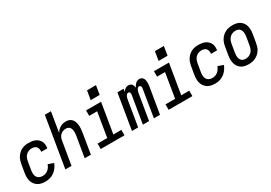

<svg xmlns="http://www.w3.org/2000/svg" viewBox="21 -1588 3458 2449"><g transform="rotate(-30 1750.0 -364.0)"><path d="M214 8Q184 8 155 2.5Q126 -3 102.5 -17.5Q79 -32 62 -54.5Q45 -77 37 -104Q29 -131 29 -161Q29 -191 34 -221L54 -341Q58 -365 66 -389.5Q74 -414 88.5 -436.5Q103 -459 123 -477.5Q143 -496 167 -507.5Q191 -519 216 -523.5Q241 -528 266 -528Q291 -528 316 -524.5Q341 -521 362.5 -511.5Q384 -502 402 -486Q420 -470 430.5 -449Q441 -428 443.5 -403.5Q446 -379 442 -353Q442 -352 441.5 -350.5Q441 -349 441 -348H351Q351 -348 351.5 -349Q352 -350 352 -351Q355 -371 351 -390Q347 -409 335 -423Q323 -437 304.5 -442.5Q286 -448 266 -448Q243 -448 220.5 -439Q198 -430 181 -412.5Q164 -395 155.5 -372.5Q147 -350 143 -327L123 -207Q119 -182 120.5 -157.5Q122 -133 133.5 -112.5Q145 -92 167 -82Q189 -72 214 -72Q235 -72 256 -78.5Q277 -85 294.5 -99Q312 -113 324.5 -132Q337 -151 344 -172L424 -143Q412 -111 391 -82Q370 -53 341.5 -32Q313 -11 279.5 -1.5Q246 8 214 8Z M506 0 628 -735H718L670 -442Q681 -461 697 -478Q713 -495 732.5 -506.5Q752 -518 773.5 -523Q795 -528 816 -528Q842 -528 865.5 -519Q889 -510 904 -492Q919 -474 926.5 -450.5Q934 -427 936.5 -402Q939 -377 937 -351Q935 -325 931 -299L882 0H791L843 -313Q845 -328 846 -344Q847 -360 845 -375Q843 -390 837.5 -404Q832 -418 822 -428.5Q812 -439 797.5 -443.5Q783 -448 767 -448Q747 -448 725.5 -440Q704 -432 688.5 -416Q673 -400 664.5 -379.5Q656 -359 653 -338L597 0Z M1027 0V-80H1169L1228 -440H1111V-520H1332L1259 -80H1377V0ZM1228 -604 1250 -736H1382L1360 -604Z M1487 0 1573 -520H1664L1657 -476Q1663 -487 1671.5 -496.5Q1680 -506 1690.5 -513.5Q1701 -521 1713 -524.5Q1725 -528 1737 -528Q1737 -528 1737 -528Q1737 -528 1737 -528Q1752 -528 1765.5 -522Q1779 -516 1787.5 -505.5Q1796 -495 1800.5 -481Q1805 -467 1806 -453Q1812 -467 1821 -480.5Q1830 -494 1841.5 -505Q1853 -516 1868 -522Q1883 -528 1898 -528Q1914 -528 1928 -521.5Q1942 -515 1950.5 -503Q1959 -491 1963 -476Q1967 -461 1968 -445.5Q1969 -430 1967.5 -414Q1966 -398 1964 -383L1900 0H1810L1875 -398Q1877 -406 1877 -414.5Q1877 -423 1874 -430.5Q1871 -438 1864.5 -443Q1858 -448 1849 -448Q1837 -448 1827.5 -437.5Q1818 -427 1813 -415.5Q1808 -404 1805 -392Q1802 -380 1800 -367L1739 0H1648L1714 -398Q1716 -406 1716 -414.5Q1716 -423 1713 -430.5Q1710 -438 1703.5 -443Q1697 -448 1688 -448Q1676 -448 1666.5 -437.5Q1657 -427 1652 -415.5Q1647 -404 1644 -392Q1641 -380 1639 -367L1578 0Z M2027 0V-80H2169L2228 -440H2111V-520H2332L2259 -80H2377V0ZM2228 -604 2250 -736H2382L2360 -604Z M2714 8Q2684 8 2655 2.5Q2626 -3 2602.5 -17.5Q2579 -32 2562 -54.5Q2545 -77 2537 -104Q2529 -131 2529 -161Q2529 -191 2534 -221L2554 -341Q2558 -365 2566 -389.5Q2574 -414 2588.5 -436.5Q2603 -459 2623 -477.5Q2643 -496 2667 -507.5Q2691 -519 2716 -523.5Q2741 -528 2766 -528Q2791 -528 2816 -524.5Q2841 -521 2862.5 -511.5Q2884 -502 2902 -486Q2920 -470 2930.5 -449Q2941 -428 2943.5 -403.5Q2946 -379 2942 -353Q2942 -352 2941.5 -350.5Q2941 -349 2941 -348H2851Q2851 -348 2851.5 -349Q2852 -350 2852 -351Q2855 -371 2851 -390Q2847 -409 2835 -423Q2823 -437 2804.5 -442.5Q2786 -448 2766 -448Q2743 -448 2720.5 -439Q2698 -430 2681 -412.5Q2664 -395 2655.5 -372.5Q2647 -350 2643 -327L2623 -207Q2619 -182 2620.5 -157.5Q2622 -133 2633.5 -112.5Q2645 -92 2667 -82Q2689 -72 2714 -72Q2735 -72 2756 -78.5Q2777 -85 2794.5 -99Q2812 -113 2824.5 -132Q2837 -151 2844 -172L2924 -143Q2912 -111 2891 -82Q2870 -53 2841.5 -32Q2813 -11 2779.5 -1.5Q2746 8 2714 8Z M3205 8Q3175 8 3147 2Q3119 -4 3096.5 -19Q3074 -34 3058.5 -56.5Q3043 -79 3036 -106Q3029 -133 3029 -162Q3029 -191 3034 -221L3054 -341Q3058 -365 3066.5 -390Q3075 -415 3089.5 -437.5Q3104 -460 3124.5 -478Q3145 -496 3169 -507.5Q3193 -519 3218.5 -523.5Q3244 -528 3269 -528Q3298 -528 3326 -522Q3354 -516 3377 -501Q3400 -486 3415.5 -463.5Q3431 -441 3438 -414Q3445 -387 3444.5 -358Q3444 -329 3439 -299L3419 -179Q3415 -155 3407 -130Q3399 -105 3384.5 -82.5Q3370 -60 3349 -42Q3328 -24 3304.5 -12.5Q3281 -1 3255.5 3.5Q3230 8 3205 8ZM3206 -72Q3228 -72 3251.5 -80.5Q3275 -89 3292 -107Q3309 -125 3318 -147.5Q3327 -170 3331 -193L3351 -313Q3353 -329 3354 -345Q3355 -361 3352.5 -376.5Q3350 -392 3343.5 -406Q3337 -420 3325.5 -430Q3314 -440 3299 -444Q3284 -448 3268 -448Q3245 -448 3222 -439.5Q3199 -431 3182 -413Q3165 -395 3156 -372.5Q3147 -350 3143 -327L3123 -207Q3120 -191 3119.5 -175Q3119 -159 3121.5 -143.5Q3124 -128 3130.5 -114Q3137 -100 3148 -90Q3159 -80 3174.5 -76Q3190 -72 3206 -72Z"/></g></svg>

Font: Iosevka SS04 Medium
Style: Italic
Weight: 500
Italic angle: -9°
Monospace: yes
Designer: Belleve Invis
Foundry: Belleve Invis
Version: Version 19.0.0; ttfautohint (v1.8.4)